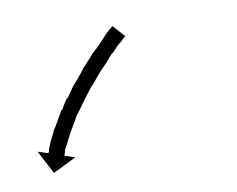

<svg xmlns="http://www.w3.org/2000/svg" viewBox="-29 -298 294 238"><g transform="rotate(-5 118.0 -178.5)"><path d="M131 -251H132Q130 -250 128 -247Q128 -247 128 -247Q128 -247 128 -247Q128 -247 128 -247Q128 -247 128 -247Q125 -244 122 -241Q122 -241 122 -241Q122 -241 122 -241Q122 -241 122 -241Q122 -241 122 -241Q119 -237 115 -232Q115 -232 115 -232Q115 -232 115 -232Q115 -232 115 -232.5Q115 -233 115 -233Q111 -228 107 -222Q107 -222 107 -222Q107 -222 107 -222Q107 -222 107 -222Q107 -222 107 -222Q103 -217 98 -211Q98 -211 98 -211Q98 -211 98 -211Q98 -211 98 -211Q98 -211 98 -211Q94 -205 89 -198Q89 -198 89 -198Q89 -198 89 -198Q89 -198 89 -198Q89 -198 89 -198Q84 -192 80 -185Q80 -185 80 -185Q80 -185 80 -185Q80 -185 80 -185Q80 -185 80 -185Q76 -179 72 -172Q72 -172 72 -172Q72 -172 72 -172Q72 -172 72 -172Q72 -172 72 -172Q68 -165 64 -159Q64 -159 64 -159Q64 -159 64 -159Q64 -159 64 -159Q64 -159 64 -159Q61 -152 58 -146Q58 -146 58 -146Q58 -146 58 -146Q58 -146 58 -146Q58 -146 58 -146Q55 -140 53 -135Q53 -135 53 -135Q53 -135 53 -135Q53 -135 53 -135Q53 -135 53 -135Q51 -130 49 -125Q49 -125 49 -125Q49 -125 49 -125Q49 -125 49 -125Q49 -125 49 -125Q47 -121 46 -118Q46 -118 46 -118Q46 -118 46 -118Q46 -118 46 -118Q46 -118 46 -118Q46 -115 45 -113Q45 -113 45 -113Q45 -113 45 -113Q45 -113 45 -113Q45 -113 45 -113Q45 -112 45 -111L58 -108L30 -91L12 -119L25 -116Q26 -117 26 -118Q26 -118 26 -118Q26 -118 26 -118Q26 -118 26 -118Q26 -118 26 -118Q26 -120 27 -123Q27 -123 27 -123Q27 -123 27 -123Q27 -123 27 -123Q27 -123 27 -123Q28 -127 30 -132Q30 -132 30 -132Q30 -132 30 -132Q30 -132 30 -132Q30 -132 30 -132Q32 -137 34 -142Q34 -142 34 -142Q34 -142 34 -142Q34 -143 34 -143Q34 -143 34 -143Q37 -148 40 -155Q40 -155 40 -155Q40 -155 40 -155Q40 -155 40 -155Q40 -155 40 -155Q43 -161 46 -168Q46 -168 46 -168Q46 -168 47 -168Q47 -168 47 -168Q47 -168 47 -168Q50 -175 54 -182Q54 -182 54.5 -182Q55 -182 55 -182Q55 -182 55 -182Q55 -182 55 -182Q59 -189 63 -196Q63 -196 63 -196Q63 -196 63 -196Q63 -196 63 -196Q63 -196 63 -196Q68 -203 73 -210Q73 -210 73 -210Q73 -210 73 -210Q73 -210 73 -210Q73 -210 73 -210Q77 -217 82 -223Q82 -223 82 -223Q82 -223 82 -223Q82 -223 82 -223Q82 -223 82 -223Q87 -229 91 -235Q91 -235 91 -235Q91 -235 91 -235Q91 -235 91 -235Q91 -235 91 -235Q96 -240 100 -245Q100 -245 100 -245Q100 -245 100 -245Q100 -245 100 -245Q100 -245 100 -245Q104 -250 107 -254Q107 -254 107 -254Q107 -254 107 -254Q107 -254 107 -254Q107 -254 107 -254Q110 -258 113 -261Q113 -261 113 -261Q113 -261 113 -261Q113 -261 113 -261Q113 -261 113 -261Q115 -263 117 -265Q118 -266 118 -266L133 -252Q132 -252 131 -251Z"/></g></svg>

Font: FRB American Cursive Just Arrows
Style: Italic
Weight: 400
Italic angle: -25°
Version: Version 2.0;Modular Font Editor K font №1